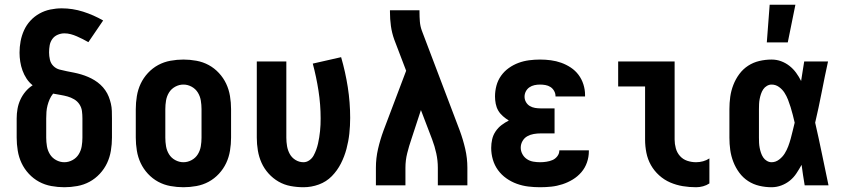

<svg xmlns="http://www.w3.org/2000/svg" viewBox="-20 -778 3540 806"><path d="M250 8Q223 8 195.5 3Q168 -2 144 -15Q120 -28 101 -48.5Q82 -69 70.5 -93.5Q59 -118 54.5 -145.5Q50 -173 50 -200V-281Q50 -301 53.5 -321Q57 -341 65.5 -359.5Q74 -378 87 -393.5Q100 -409 117 -420Q102 -432 91.5 -448Q81 -464 74.5 -482Q68 -500 65 -519Q62 -538 62 -557Q62 -581 66.5 -605Q71 -629 81 -651Q91 -673 107.5 -691Q124 -709 145.5 -721Q167 -733 191 -738Q215 -743 239 -743Q285 -743 329 -729Q373 -715 413 -692L351 -601Q339 -608 327 -614Q315 -620 302.5 -625.5Q290 -631 277 -634.5Q264 -638 250 -638Q236 -638 222 -632Q208 -626 199.5 -614Q191 -602 188.5 -587.5Q186 -573 186 -558Q186 -543 189.5 -527.5Q193 -512 204 -501Q215 -490 230 -486Q245 -482 260.5 -479Q276 -476 291 -473Q306 -470 321 -465.5Q336 -461 350 -455Q364 -449 377 -441Q390 -433 401.5 -422.5Q413 -412 422 -399Q431 -386 436.5 -372Q442 -358 445.5 -343Q449 -328 449.5 -312.5Q450 -297 450 -281V-200Q450 -173 445.5 -145.5Q441 -118 429.5 -93.5Q418 -69 399 -48.5Q380 -28 356 -15Q332 -2 304.5 3Q277 8 250 8ZM250 -97Q268 -97 284.5 -106Q301 -115 310.5 -130.5Q320 -146 323 -164Q326 -182 326 -200V-281Q326 -297 324 -312Q322 -327 313.5 -340Q305 -353 291.5 -361Q278 -369 263.5 -373Q249 -377 234 -379.5Q219 -382 203 -385Q194 -374 188.5 -361.5Q183 -349 179.5 -335.5Q176 -322 175 -308.5Q174 -295 174 -281V-200Q174 -182 177 -164Q180 -146 189.5 -130.5Q199 -115 215.5 -106Q232 -97 250 -97Z M750 8Q723 8 695.5 3Q668 -2 644 -15Q620 -28 601 -48.5Q582 -69 570.5 -93.5Q559 -118 554.5 -145.5Q550 -173 550 -200V-320Q550 -347 554.5 -374.5Q559 -402 570.5 -426.5Q582 -451 601 -471.5Q620 -492 644 -505Q668 -518 695.5 -523Q723 -528 750 -528Q777 -528 804.5 -523Q832 -518 856 -505Q880 -492 899 -471.5Q918 -451 929.5 -426.5Q941 -402 945.5 -374.5Q950 -347 950 -320V-200Q950 -173 945.5 -145.5Q941 -118 929.5 -93.5Q918 -69 899 -48.5Q880 -28 856 -15Q832 -2 804.5 3Q777 8 750 8ZM750 -97Q768 -97 784.5 -106Q801 -115 810.5 -130.5Q820 -146 823 -164Q826 -182 826 -200V-320Q826 -338 823 -356Q820 -374 810.5 -389.5Q801 -405 784.5 -414Q768 -423 750 -423Q732 -423 715.5 -414Q699 -405 689.5 -389.5Q680 -374 677 -356Q674 -338 674 -320V-200Q674 -182 677 -164Q680 -146 689.5 -130.5Q699 -115 715.5 -106Q732 -97 750 -97Z M1254 8Q1227 8 1200 3Q1173 -2 1149.5 -15.5Q1126 -29 1107.5 -49.5Q1089 -70 1078 -94.5Q1067 -119 1062.5 -146Q1058 -173 1058 -200V-520H1182V-200Q1182 -182 1185 -164.5Q1188 -147 1196.5 -131.5Q1205 -116 1220.5 -106.5Q1236 -97 1254 -97Q1267 -97 1278.5 -105Q1290 -113 1296.5 -125Q1303 -137 1307.5 -149.5Q1312 -162 1315 -175Q1318 -188 1320 -201Q1322 -214 1323.5 -227.5Q1325 -241 1325.5 -254.5Q1326 -268 1326 -281Q1326 -339 1317 -397Q1308 -455 1293 -511L1412 -538Q1430 -476 1440 -412Q1450 -348 1450 -283Q1450 -250 1446.5 -217.5Q1443 -185 1434.5 -153Q1426 -121 1411 -91.5Q1396 -62 1373 -38.5Q1350 -15 1318.5 -3.5Q1287 8 1254 8Z M1558 0V-74Q1558 -114 1567 -153Q1576 -192 1590 -230L1685 -481L1635 -612Q1625 -640 1621 -669Q1617 -698 1617 -728V-735H1741V-728Q1741 -708 1742.5 -688Q1744 -668 1751 -649L1910 -230Q1924 -192 1933 -153Q1942 -114 1942 -74V0H1818V-74Q1818 -104 1811.5 -134Q1805 -164 1794 -193L1747 -316L1707 -194Q1697 -165 1689.5 -135Q1682 -105 1682 -74V0Z M2247 8Q2222 8 2197.5 5Q2173 2 2149.5 -6.5Q2126 -15 2105.5 -29.5Q2085 -44 2070.5 -64Q2056 -84 2049 -108Q2042 -132 2042 -157Q2042 -175 2046 -193Q2050 -211 2060.5 -226.5Q2071 -242 2085.5 -253Q2100 -264 2116 -272Q2103 -280 2091 -290.5Q2079 -301 2071.5 -314Q2064 -327 2061 -342.5Q2058 -358 2058 -373Q2058 -396 2064 -418.5Q2070 -441 2083.5 -460Q2097 -479 2116 -492.5Q2135 -506 2156.5 -514Q2178 -522 2201 -525Q2224 -528 2247 -528Q2270 -528 2292.5 -525Q2315 -522 2336 -514.5Q2357 -507 2376 -494.5Q2395 -482 2408.5 -464Q2422 -446 2429 -424Q2436 -402 2436 -380V-373H2312V-375Q2312 -386 2306 -396.5Q2300 -407 2290.5 -413Q2281 -419 2269.5 -421Q2258 -423 2247 -423Q2235 -423 2223.5 -420.5Q2212 -418 2202.5 -411.5Q2193 -405 2187.5 -394.5Q2182 -384 2182 -372Q2182 -360 2188 -349.5Q2194 -339 2204 -333Q2214 -327 2226 -325Q2238 -323 2250 -323H2308V-218H2250Q2235 -218 2220.5 -215.5Q2206 -213 2193.5 -206Q2181 -199 2173.5 -186Q2166 -173 2166 -158Q2166 -144 2173 -131Q2180 -118 2192 -110Q2204 -102 2218.5 -99.5Q2233 -97 2247 -97Q2260 -97 2273.5 -99Q2287 -101 2299 -106Q2311 -111 2319.5 -122Q2328 -133 2328 -146V-147H2452V-143Q2452 -119 2444 -96Q2436 -73 2420.5 -55Q2405 -37 2384.5 -24.5Q2364 -12 2341 -4.5Q2318 3 2294.5 5.5Q2271 8 2247 8Z M2902 8Q2874 8 2846.5 3.5Q2819 -1 2793.5 -12Q2768 -23 2747 -42Q2726 -61 2712.5 -85Q2699 -109 2693.5 -136.5Q2688 -164 2688 -192V-415H2575V-520H2812V-192Q2812 -174 2817 -155.5Q2822 -137 2834.5 -123Q2847 -109 2865 -103Q2883 -97 2902 -97Q2917 -97 2931.5 -101Q2946 -105 2958 -113V-8Q2946 0 2931.5 4Q2917 8 2902 8Z M3219 8Q3193 8 3167.5 2Q3142 -4 3120.5 -18Q3099 -32 3083.5 -53Q3068 -74 3058.5 -98.5Q3049 -123 3045.5 -148.5Q3042 -174 3042 -200V-320Q3042 -346 3045.5 -371.5Q3049 -397 3058.5 -421.5Q3068 -446 3083.5 -467Q3099 -488 3120.5 -502Q3142 -516 3167.5 -522Q3193 -528 3219 -528Q3240 -528 3259 -521Q3278 -514 3294 -501.5Q3310 -489 3322 -472.5Q3334 -456 3343 -438Q3346 -459 3349.5 -479.5Q3353 -500 3356 -520H3456Q3442 -456 3429.5 -391.5Q3417 -327 3402 -263Q3417 -198 3430.5 -132Q3444 -66 3458 0H3358Q3354 -22 3351 -43.5Q3348 -65 3345 -86Q3335 -68 3323.5 -50.5Q3312 -33 3296 -20Q3280 -7 3260 0.5Q3240 8 3219 8ZM3219 -97Q3236 -97 3250.5 -108Q3265 -119 3274 -133.5Q3283 -148 3289 -164Q3295 -180 3299.5 -196.5Q3304 -213 3308 -230Q3312 -247 3316 -263Q3312 -280 3308 -296Q3304 -312 3299 -328Q3294 -344 3288 -359.5Q3282 -375 3273 -389Q3264 -403 3250 -413Q3236 -423 3219 -423Q3209 -423 3199.5 -417.5Q3190 -412 3184 -403Q3178 -394 3174.5 -383.5Q3171 -373 3169 -362.5Q3167 -352 3166.5 -341.5Q3166 -331 3166 -320V-200Q3166 -189 3166.5 -178.5Q3167 -168 3169 -157.5Q3171 -147 3174.5 -136.5Q3178 -126 3184 -117Q3190 -108 3199.5 -102.5Q3209 -97 3219 -97ZM3199 -600 3211 -758H3319L3287 -600Z"/></svg>

Font: Iosevka Term Curly Extrabold
Style: Regular
Weight: 800
Designer: Belleve Invis
Foundry: Belleve Invis
Version: Version 32.3.0